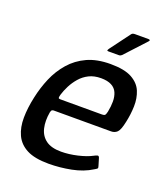

<svg xmlns="http://www.w3.org/2000/svg" viewBox="-121 -721 708 812"><g transform="rotate(20 233.0 -315.0)"><path d="M38 -237Q48 -284 66.5 -327.5Q85 -371 115.5 -406Q146 -441 189.5 -461Q233 -481 294 -481Q357 -481 390.5 -462.5Q424 -444 436.5 -413.5Q449 -383 448 -346.5Q447 -310 439 -274Q431 -235 420 -224.5Q409 -214 393 -214H135Q131 -214 127.5 -212Q124 -210 122 -201Q115 -161 122.5 -129Q130 -97 154.5 -79Q179 -61 223 -61Q258 -61 296.5 -70Q335 -79 359 -92Q368 -97 374.5 -98.5Q381 -100 384 -88L393 -58Q396 -50 393 -47Q390 -44 381 -39Q343 -15 292 -5Q241 5 191 5Q128 5 92.5 -13.5Q57 -32 41.5 -65.5Q26 -99 26.5 -143Q27 -187 38 -237ZM352 -288Q357 -313 357 -335Q357 -357 349.5 -374.5Q342 -392 324 -401.5Q306 -411 277 -411Q246 -411 223 -399.5Q200 -388 183.5 -369Q167 -350 156 -328.5Q145 -307 139 -287Q136 -276 136.5 -272Q137 -268 144 -268Q191 -268 238.5 -268Q286 -268 333 -268Q342 -268 345.5 -271.5Q349 -275 352 -288ZM267 -528Q261 -528 261 -530.5Q261 -533 265 -539L332 -629Q336 -635 348 -635H409Q413 -635 414.5 -632.5Q416 -630 411 -625L326 -533Q322 -530 319.5 -529Q317 -528 311 -528Z"/></g></svg>

Font: Glory Thin Medium
Style: Italic
Weight: 500
Italic angle: -12°
Version: Version 1.011